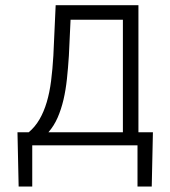

<svg xmlns="http://www.w3.org/2000/svg" viewBox="-20 -548 640 724"><path d="M88.4 -49.3Q112.3 -69.3 128.9 -97.9Q145.5 -126.5 156.2 -162.6Q167 -198.7 172.6 -242.7Q178.2 -286.6 181.2 -337.4L189.9 -528.3H502V-49.3H556.6L552.2 155.3H498.5V0H101.6V155.3H50.3L45.9 -49.3ZM239.7 -337.4Q236.8 -292 232.4 -250.5Q228 -209 219.5 -172.4Q210.9 -135.7 197.3 -104.5Q183.6 -73.2 162.6 -49.3H443.4V-473.6H246.1Z"/></svg>

Font: Roboto Mono Light
Style: Regular
Weight: 300
Designer: Google
Version: Version 2.000985; 2015; ttfautohint (v1.3)